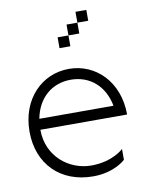

<svg xmlns="http://www.w3.org/2000/svg" viewBox="-84 -811 669 872"><g transform="rotate(-10 250.0 -375.0)"><path d="M325 -750V-700H375V-750ZM25 -250C25 -100 125 0 275 0C375 0 425 -50 425 -50V-100C425 -100 375 -50 275 -50C175 -50 75 -125 75 -250H475C475 -400 375 -500 250 -500C125 -500 25 -400 25 -250ZM79 -300C97 -395 164 -450 250 -450C336 -450 403 -395 421 -300ZM225 -600H275V-650H225ZM275 -650H325V-700H275Z"/></g></svg>

Font: LS-VG5000 Light
Style: Regular
Weight: 400
Designer: Justin Bihan, 2021
Foundry: Justin Bihan, 2021
Version: Version 1.000;Glyphs 3.1.2 (3151)